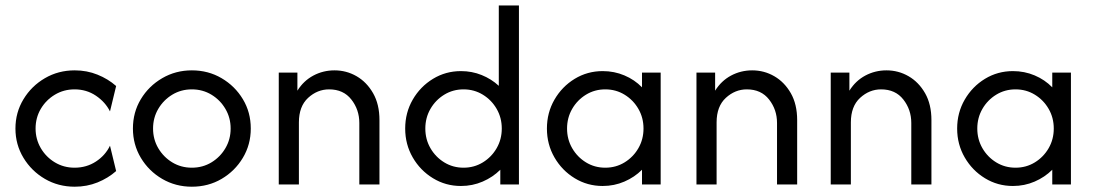

<svg xmlns="http://www.w3.org/2000/svg" viewBox="-20 -687 4075 715"><path d="M258.3 8.3Q197.2 8.3 147.2 -20.8Q97.2 -50 67.4 -99.3Q37.5 -148.6 37.5 -208.3Q37.5 -268.1 67.4 -317.4Q97.2 -366.7 147.2 -395.8Q197.2 -425 258.3 -425Q303.5 -425 343.1 -409Q382.6 -393.1 412.5 -366.7Q412.5 -366.7 389.6 -272.2Q372.2 -306.9 337.2 -330.6Q302.1 -354.2 257.6 -354.2Q217.4 -354.2 184.4 -334.4Q151.4 -314.6 131.9 -281.6Q112.5 -248.6 112.5 -208.3Q112.5 -168.8 131.9 -135.4Q151.4 -102.1 184.4 -82.3Q217.4 -62.5 257.6 -62.5Q302.1 -62.5 337.2 -85.4Q372.2 -108.3 389.6 -144.4Q389.6 -144.4 412.5 -50Q382.6 -23.6 343.1 -7.6Q303.5 8.3 258.3 8.3Z M694.4 8.3Q634 8.3 584 -20.8Q534 -50 504.5 -99.3Q475 -148.6 475 -208.3Q475 -268.8 504.5 -317.7Q534 -366.7 584 -395.8Q634 -425 694.4 -425Q755.6 -425 805.2 -395.8Q854.9 -366.7 884.4 -317.7Q913.9 -268.8 913.9 -208.3Q913.9 -148.6 884.4 -99.3Q854.9 -50 805.2 -20.8Q755.6 8.3 694.4 8.3ZM694.4 -62.5Q734.7 -62.5 767.4 -82.3Q800 -102.1 819.4 -135.1Q838.9 -168.1 838.9 -208.3Q838.9 -248.6 819.4 -281.6Q800 -314.6 767.4 -334.4Q734.7 -354.2 694.4 -354.2Q654.2 -354.2 621.5 -334.4Q588.9 -314.6 569.4 -281.6Q550 -248.6 550 -208.3Q550 -168.1 569.4 -135.1Q588.9 -102.1 621.5 -82.3Q654.2 -62.5 694.4 -62.5Z M1018.1 0Q1018.1 0 1018.1 -416.7Q1018.1 -416.7 1087.5 -416.7Q1087.5 -416.7 1087.5 -349.3Q1110.4 -386.1 1146.9 -405.6Q1183.3 -425 1225.7 -425Q1270.1 -425 1308 -403.1Q1345.8 -381.2 1369.4 -339.9Q1393.1 -298.6 1393.1 -239.6Q1393.1 -239.6 1393.1 0Q1393.1 0 1318.1 0Q1318.1 0 1318.1 -229.2Q1318.1 -278.5 1288.5 -316.3Q1259 -354.2 1205.6 -354.2Q1161.8 -354.2 1127.4 -322.6Q1093.1 -291 1093.1 -231.2Q1093.1 -231.2 1093.1 0Q1093.1 0 1018.1 0Z M1696.5 5.6Q1639.6 5.6 1592.4 -23.3Q1545.1 -52.1 1517 -100.7Q1488.9 -149.3 1488.9 -208.3Q1488.9 -267.4 1517 -316Q1545.1 -364.6 1592.4 -393.4Q1639.6 -422.2 1696.5 -422.2Q1737.5 -422.2 1773.6 -407.6Q1809.7 -393.1 1837.5 -367.4V-666.7H1912.5V0H1843.1V-54.9Q1815.3 -27.1 1777.4 -10.8Q1739.6 5.6 1696.5 5.6ZM1706.2 -62.5Q1745.8 -62.5 1778.1 -82.3Q1810.4 -102.1 1829.5 -135.1Q1848.6 -168.1 1848.6 -208.3Q1848.6 -248.6 1829.5 -281.6Q1810.4 -314.6 1778.1 -334.4Q1745.8 -354.2 1706.2 -354.2Q1666.7 -354.2 1634.4 -334.4Q1602.1 -314.6 1583 -281.6Q1563.9 -248.6 1563.9 -208.3Q1563.9 -168.1 1583 -135.1Q1602.1 -102.1 1634.4 -82.3Q1666.7 -62.5 1706.2 -62.5Z M2224.3 5.6Q2167.4 5.6 2120.1 -23.3Q2072.9 -52.1 2044.8 -100.7Q2016.7 -149.3 2016.7 -208.3Q2016.7 -267.4 2044.8 -316Q2072.9 -364.6 2120.1 -393.4Q2167.4 -422.2 2224.3 -422.2Q2267.4 -422.2 2305.2 -406.2Q2343.1 -390.3 2370.8 -361.8V-416.7H2440.3V0H2370.8V-54.9Q2343.1 -27.1 2305.2 -10.8Q2267.4 5.6 2224.3 5.6ZM2234 -62.5Q2273.6 -62.5 2305.9 -82.3Q2338.2 -102.1 2357.3 -135.1Q2376.4 -168.1 2376.4 -208.3Q2376.4 -248.6 2357.3 -281.6Q2338.2 -314.6 2305.9 -334.4Q2273.6 -354.2 2234 -354.2Q2194.4 -354.2 2162.2 -334.4Q2129.9 -314.6 2110.8 -281.6Q2091.7 -248.6 2091.7 -208.3Q2091.7 -168.1 2110.8 -135.1Q2129.9 -102.1 2162.2 -82.3Q2194.4 -62.5 2234 -62.5Z M2573.6 0Q2573.6 0 2573.6 -416.7Q2573.6 -416.7 2643.1 -416.7Q2643.1 -416.7 2643.1 -349.3Q2666 -386.1 2702.4 -405.6Q2738.9 -425 2781.2 -425Q2825.7 -425 2863.5 -403.1Q2901.4 -381.2 2925 -339.9Q2948.6 -298.6 2948.6 -239.6Q2948.6 -239.6 2948.6 0Q2948.6 0 2873.6 0Q2873.6 0 2873.6 -229.2Q2873.6 -278.5 2844.1 -316.3Q2814.6 -354.2 2761.1 -354.2Q2717.4 -354.2 2683 -322.6Q2648.6 -291 2648.6 -231.2Q2648.6 -231.2 2648.6 0Q2648.6 0 2573.6 0Z M3073.6 0Q3073.6 0 3073.6 -416.7Q3073.6 -416.7 3143.1 -416.7Q3143.1 -416.7 3143.1 -349.3Q3166 -386.1 3202.4 -405.6Q3238.9 -425 3281.2 -425Q3325.7 -425 3363.5 -403.1Q3401.4 -381.2 3425 -339.9Q3448.6 -298.6 3448.6 -239.6Q3448.6 -239.6 3448.6 0Q3448.6 0 3373.6 0Q3373.6 0 3373.6 -229.2Q3373.6 -278.5 3344.1 -316.3Q3314.6 -354.2 3261.1 -354.2Q3217.4 -354.2 3183 -322.6Q3148.6 -291 3148.6 -231.2Q3148.6 -231.2 3148.6 0Q3148.6 0 3073.6 0Z M3752.1 5.6Q3695.1 5.6 3647.9 -23.3Q3600.7 -52.1 3572.6 -100.7Q3544.4 -149.3 3544.4 -208.3Q3544.4 -267.4 3572.6 -316Q3600.7 -364.6 3647.9 -393.4Q3695.1 -422.2 3752.1 -422.2Q3795.1 -422.2 3833 -406.2Q3870.8 -390.3 3898.6 -361.8V-416.7H3968.1V0H3898.6V-54.9Q3870.8 -27.1 3833 -10.8Q3795.1 5.6 3752.1 5.6ZM3761.8 -62.5Q3801.4 -62.5 3833.7 -82.3Q3866 -102.1 3885.1 -135.1Q3904.2 -168.1 3904.2 -208.3Q3904.2 -248.6 3885.1 -281.6Q3866 -314.6 3833.7 -334.4Q3801.4 -354.2 3761.8 -354.2Q3722.2 -354.2 3689.9 -334.4Q3657.6 -314.6 3638.5 -281.6Q3619.4 -248.6 3619.4 -208.3Q3619.4 -168.1 3638.5 -135.1Q3657.6 -102.1 3689.9 -82.3Q3722.2 -62.5 3761.8 -62.5Z"/></svg>

Font: co2trust
Style: Regular
Weight: 400
Designer: Kristian Moeller
Foundry: Dicotype
Version: Version 1.000